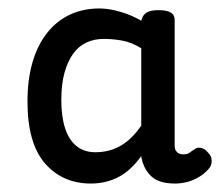

<svg xmlns="http://www.w3.org/2000/svg" viewBox="-20 -1110 521 454"><path d="M195 -676Q128 -676 86.5 -723.5Q45 -771 45 -870Q45 -921 56.5 -961.5Q68 -1002 90.5 -1031Q113 -1060 144.5 -1075Q176 -1090 215 -1090Q238 -1090 265 -1082Q292 -1074 314 -1061L315 -1064Q318 -1075 327 -1080.5Q336 -1086 355 -1086Q374 -1086 383.5 -1080.5Q393 -1075 393 -1063V-766Q393 -758 396 -753.5Q399 -749 403.5 -747Q408 -745 413 -745Q423 -745 427.5 -748.5Q432 -752 443 -759Q447 -762 456 -760Q465 -758 471 -750Q480 -742 480.5 -731.5Q481 -721 476 -714Q468 -703 454.5 -694Q441 -685 425.5 -680.5Q410 -676 394 -676Q357 -676 339 -692Q321 -708 315 -735Q315 -734 314.5 -737Q314 -740 314 -741Q289 -706 259.5 -691Q230 -676 195 -676ZM125 -873Q125 -834 134 -806.5Q143 -779 161 -764.5Q179 -750 206 -750Q227 -750 246 -756.5Q265 -763 282 -777Q299 -791 314 -813V-996Q291 -1010 269 -1014Q247 -1018 225 -1018Q203 -1018 184.5 -1009.5Q166 -1001 153 -983Q140 -965 132.5 -938Q125 -911 125 -873Z"/></svg>

Font: Playwrite AR
Style: Regular
Weight: 400
Designer: Veronika Burian, José Scaglione
Foundry: TypeTogether
Version: Version 1.002